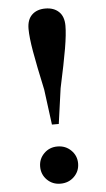

<svg xmlns="http://www.w3.org/2000/svg" viewBox="-55 -792 464 842"><g transform="rotate(-5 177.5 -370.5)"><path d="M177.1 14.9Q142 14.9 118.1 -8.8Q94.3 -32.6 94.3 -67.2Q94.3 -101.1 118.1 -124.9Q142 -148.8 177.1 -148.8Q213 -148.8 237.2 -124.9Q261.4 -101.1 261.4 -67.2Q261.4 -32.6 237.2 -8.8Q213 14.9 177.1 14.9ZM177.1 -756.1Q214.4 -756.1 236.5 -735.1Q258.7 -714.2 258.7 -673.4Q258.7 -636.3 248.1 -574Q237.5 -511.8 213.7 -402.1L192 -246.6H161.9L141.5 -402.1Q117.7 -511.8 107 -574Q96.2 -636.3 96.2 -673.4Q96.2 -714.2 118.1 -735.1Q139.9 -756.1 177.1 -756.1Z"/></g></svg>

Font: Noto Serif JP
Style: Regular
Weight: 200
Designer: Ryoko NISHIZUKA 西塚涼子 (kana & ideographs); Frank Grießhammer (Latin, Greek & Cyrillic); Wenlong ZHANG 张文龙 (bopomofo); San
Foundry: Adobe
Version: Version 2.001;hotconv 1.1.0;makeotfexe 2.6.0